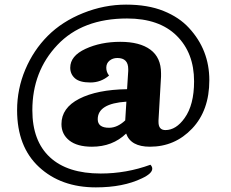

<svg xmlns="http://www.w3.org/2000/svg" viewBox="-20 -715 998 831"><path d="M403 -199Q403 -162 452 -162Q488 -162 522 -194L527 -275Q403 -267 403 -199ZM535 -416Q535 -464 488 -464Q468 -464 454 -452.5Q440 -441 440 -422Q440 -403 452 -388Q417 -358 371 -358Q325 -358 304.5 -376Q284 -394 284 -422Q284 -473 350 -503.5Q416 -534 500.5 -534Q585 -534 631 -500Q677 -466 677 -398Q677 -391 677 -384L666 -194Q666 -190 666 -187Q666 -152 696 -152Q742 -152 779 -204Q820 -261 820 -363Q820 -486 744.5 -560.5Q669 -635 530 -635Q337 -635 228.5 -520.5Q120 -406 120 -238Q120 -105 196 -34.5Q272 36 416 36Q527 36 631 -2Q639 6 639 15Q639 36 594 57Q513 96 395 96Q244 96 149 8Q54 -80 54 -238Q54 -330 89.5 -414Q125 -498 187 -560Q249 -622 340 -658.5Q431 -695 525.5 -695Q620 -695 688 -667.5Q756 -640 798 -594Q886 -499 886 -368Q886 -237 811.5 -158.5Q737 -80 629 -80Q546 -80 526 -137Q467 -80 378 -80Q314 -80 280 -107Q246 -134 246 -178Q246 -248 323 -287.5Q400 -327 530 -329L535 -408Q535 -412 535 -416Z"/></svg>

Font: Laila
Style: Bold
Weight: 700
Designer: Hitesh Malaviya
Foundry: Indian Type Foundry
Version: Version 1.302;PS 1.0;hotconv 1.0.78;makeotf.lib2.5.61930; tt